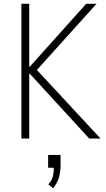

<svg xmlns="http://www.w3.org/2000/svg" viewBox="-20 -725 553 1005"><path d="M92 0V-705H133V-376H136L431 -705H485L158 -342L159 -374L506 0H447L136 -339H133V0ZM258 260 233 240Q251 221 256.5 199Q262 177 262 145L268 153H232V86H297V140Q297 176 288 205.5Q279 235 258 260Z"/></svg>

Font: Nunito Sans 10pt Condensed ExtraLight
Style: Regular
Weight: 250
Width: 3
Designer: Vernon Adams
Foundry: Vernon Adams
Version: Version 3.101;gftools[0.9.27]